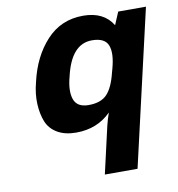

<svg xmlns="http://www.w3.org/2000/svg" viewBox="-87 -635 885 954"><g transform="rotate(-10 355.5 -158.0)"><path d="M417 -428Q313 -428 277 -270Q258 -200 273 -157Q288 -114 346 -114Q408 -114 439 -146.5Q470 -179 488 -253L493 -271Q514 -347 498 -387.5Q482 -428 417 -428ZM419 4Q427 -29 438 -60Q368 10 262 10Q205 10 167 -12.5Q129 -35 113.5 -73.5Q98 -112 95.5 -163.5Q93 -215 108 -272Q136 -396 209.5 -476Q283 -556 395 -556Q499 -556 544 -482L571 -546H711L530 240H365Z"/></g></svg>

Font: Passageway
Style: BdIt
Weight: 700
Foundry: Ascender Corporation
Version: Version 1.11